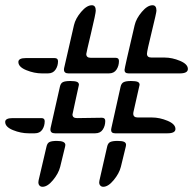

<svg xmlns="http://www.w3.org/2000/svg" viewBox="-40 -715 744 740"><path d="M108.9 -20.5 139.2 -149.9Q142.1 -163.6 150.9 -167.7Q159.7 -171.9 179.2 -171.9Q211.9 -171.9 211.9 -156.2Q211.9 -154.8 210.9 -149.9L191.9 -71.8Q185.5 -46.4 164.3 -20.8Q143.1 4.9 124 4.9Q116.7 4.9 112.3 0.2Q107.9 -4.4 107.9 -12.7Q107.9 -15.6 108.9 -20.5ZM343.3 -19.5 373 -149.9Q376 -163.6 385 -167.7Q394 -171.9 413.1 -171.9Q430.2 -171.9 438 -168.5Q445.8 -165 445.8 -156.7Q445.8 -154.8 444.8 -149.9L425.8 -71.8Q419.4 -46.4 398.2 -20.8Q377 4.9 357.9 4.9Q351.1 4.9 346.7 0.2Q342.3 -4.4 342.3 -12.2Q342.3 -14.6 343.3 -19.5ZM60.1 -491.2H170.4Q183.6 -491.2 183.6 -479Q183.6 -460.4 173.8 -446.3Q164.1 -432.1 144.5 -432.1H122.1Q91.8 -432.1 61.3 -444.6Q30.8 -457 30.8 -476.1Q30.8 -491.2 60.1 -491.2ZM8.8 -259.8H119.6Q132.3 -259.8 132.3 -248Q132.3 -229 122.8 -215.1Q113.3 -201.2 93.8 -201.2H70.8Q40.5 -201.2 10.3 -213.4Q-20 -225.6 -20 -245.1Q-20 -259.8 8.8 -259.8ZM154.8 -221.2 190.9 -380.9Q193.8 -394.5 202.9 -398.7Q211.9 -402.8 231 -402.8Q248.5 -402.8 256.3 -399.7Q264.2 -396.5 264.2 -388.2Q264.2 -386.7 251.7 -331.3Q239.3 -275.9 239.3 -273.9Q239.3 -259.8 256.8 -259.8L352.5 -261.2Q365.7 -261.2 365.7 -249Q365.7 -230 356.2 -215.6Q346.7 -201.2 326.7 -201.2H171.9Q154.3 -201.2 154.3 -215.8Q154.3 -219.2 154.8 -221.2ZM379.4 -432.1H224.1Q206.5 -432.1 206.5 -446.8Q206.5 -450.2 207 -452.1L245.1 -618.2Q251 -643.6 272.7 -669.2Q294.4 -694.8 314 -694.8Q329.1 -694.8 329.1 -673.8Q329.1 -663.6 310.8 -586.9Q292.5 -510.3 292.5 -506.8Q292.5 -492.2 310.1 -492.2H405.8Q418.5 -492.2 418.5 -480Q418.5 -460.9 408.9 -446.5Q399.4 -432.1 379.4 -432.1ZM652.8 -432.1H456.1Q439.9 -432.1 439.9 -445.3Q439.9 -452.1 479 -618.2Q484.9 -643.6 506.6 -669.2Q528.3 -694.8 547.9 -694.8Q563 -694.8 563 -673.8Q563 -666.5 544.7 -592Q526.4 -517.6 526.4 -507.8Q526.4 -493.2 543.9 -493.2H594.2Q623.5 -493.2 653.8 -480.5Q684.1 -467.8 684.1 -449.2Q684.1 -432.1 652.8 -432.1ZM605 -201.2H403.8Q388.2 -201.2 388.2 -214.4Q388.2 -216.3 389.2 -221.2L424.8 -380.9Q427.7 -394 436.8 -398.4Q445.8 -402.8 464.8 -402.8Q482.4 -402.8 490.2 -399.7Q498 -396.5 498 -388.2L474.1 -282.2Q473.6 -280.3 473.6 -276.9Q473.6 -262.2 491.2 -262.2H545.9Q575.2 -262.2 605.7 -249.5Q636.2 -236.8 636.2 -217.8Q636.2 -201.2 605 -201.2Z"/></svg>

Font: SirinStencil
Style: Regular
Weight: 400
Designer: Olga Karpushina (okarpush@gmail.com)
Foundry: Cyreal (www.cyreal.org)
Version: Version 1.002